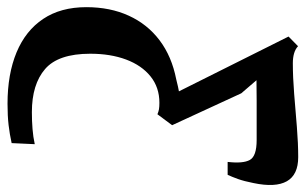

<svg xmlns="http://www.w3.org/2000/svg" viewBox="-212 -428 852 536"><g transform="rotate(90 214.0 -160.0)"><path d="M235.5 245Q153 245 92.2 219.8Q31.5 194.5 -1.2 145.5Q-34 96.5 -34 25Q-34 -41.5 -10.2 -93.5Q13.5 -145.5 58.5 -179.5Q103.5 -213.5 167.5 -226Q180 -229 187.5 -230.8Q195 -232.5 201 -233.5L48 -539.5L75 -566Q83 -558.5 95 -555Q107 -551.5 122.5 -551.5Q161.5 -551.5 208 -555.2Q254.5 -559 300.5 -562.8Q346.5 -566.5 384.5 -566.5Q434 -566.5 452 -534.8Q470 -503 457 -441.5Q452 -416 445.8 -398.5Q439.5 -381 434 -369.5H398Q403 -412.5 392.5 -431.5Q382 -450.5 337 -450.5Q311 -450.5 283.2 -450.5Q255.5 -450.5 227.2 -450.5Q199 -450.5 170 -450L206.5 -407.5L295.5 -214.5L265 -173.5Q258 -176.5 251 -177.8Q244 -179 233 -179Q190 -179 159.2 -154.2Q128.5 -129.5 112.2 -86Q96 -42.5 96 14Q96 103.5 138.8 140.2Q181.5 177 259 177Q284 177 306 175.2Q328 173.5 348.5 169L345.5 233.5Q321 239 295.2 242Q269.5 245 235.5 245Z"/></g></svg>

Font: Merriweather 20pt
Style: Bold Italic
Weight: 700
Italic angle: -7.8°
Version: Version 2.101